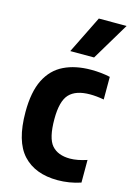

<svg xmlns="http://www.w3.org/2000/svg" viewBox="-124 -870 645 942"><g transform="rotate(15 199.0 -399.0)"><path d="M266.5 10.5Q152 10.5 90 -56.5Q28 -123.5 28 -272.5Q28 -374.5 59.2 -436.8Q90.5 -499 148.5 -527.2Q206.5 -555.5 286.5 -555.5Q338 -555.5 383 -545.5V-430.5Q364.5 -434 346 -435.8Q327.5 -437.5 312.5 -437.5Q240.5 -437.5 207.2 -402Q174 -366.5 174 -275.5Q174 -178.5 205 -143Q236 -107.5 297.5 -107.5Q334.5 -107.5 383 -123.5V-8.5Q354.5 1 324.8 5.8Q295 10.5 266.5 10.5ZM163 -617.5 257 -808H398L284 -617.5Z"/></g></svg>

Font: Encode Sans Condensed
Style: Bold
Weight: 700
Width: 3
Designer: Multiple Designers
Foundry: Impallari Type
Version: Version 3.000; ttfautohint (v1.8.3) -l 8 -r 50 -G 200 -x 14 